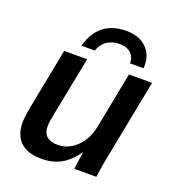

<svg xmlns="http://www.w3.org/2000/svg" viewBox="-133 -831 860 945"><g transform="rotate(20 296.5 -358.5)"><path d="M370.6 -90.3Q332 -36.6 289.1 -13.7Q246.1 9.3 189.5 9.3Q116.2 9.3 78.9 -26.4Q41.5 -62 41.5 -129.4Q41.5 -138.7 43.2 -152.8Q44.9 -167 47.1 -182.6Q49.3 -198.2 51.8 -209.5L113.8 -528.3H234.4L175.3 -229.5Q164.1 -174.8 164.1 -151.4Q164.1 -82.5 242.7 -82.5Q278.3 -82.5 310.1 -101.6Q341.8 -120.6 364.5 -154.5Q387.2 -188.5 395.5 -232.4L453.1 -528.3H574.2L493.2 -112.8Q488.8 -92.3 484.1 -64Q479.5 -35.6 474.6 0H359.4Q359.4 -3.4 361.8 -21.5Q364.3 -39.6 367.2 -60.1Q370.1 -80.6 372.1 -90.3ZM369.1 -725.6Q434.1 -725.6 472.2 -690.4Q510.3 -655.3 510.7 -597.2L509.8 -581.5H439.5Q439.5 -615.2 418 -634.5Q396.5 -653.8 359.9 -653.8Q322.3 -653.8 294.4 -635.5Q266.6 -617.2 254.9 -581.5H184.6Q204.6 -653.3 250.7 -689.5Q296.9 -725.6 369.1 -725.6Z"/></g></svg>

Font: Arimo SemiBold
Style: Italic
Weight: 600
Italic angle: -12°
Version: Version 1.33